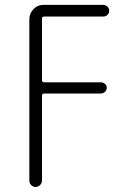

<svg xmlns="http://www.w3.org/2000/svg" viewBox="-20 -750 540 770"><path d="M97.7 -26.4V-672.9Q97.7 -696.3 114.3 -713.4Q130.9 -730.5 154.3 -730.5H393.6Q403.3 -730.5 410.6 -723.6Q418 -716.8 418 -707Q418 -697.3 411.1 -690.4Q404.3 -683.6 393.6 -683.6H157.2Q148.4 -683.6 148.4 -675.8V-428.7Q148.4 -419.9 157.2 -419.9H384.8Q393.6 -419.9 400.9 -413.6Q408.2 -407.2 408.2 -397.9Q408.2 -388.7 400.9 -381.8Q393.6 -375 384.8 -375H157.2Q148.4 -375 148.4 -366.2V-26.4Q148.4 -15.6 140.6 -7.8Q132.8 0 123 0Q113.3 0 105.5 -7.3Q97.7 -14.6 97.7 -26.4Z"/></svg>

Font: Rounded-X Mgen+ 2m light
Style: Regular
Weight: 200
Designer: [Source Han Sans]
Ryoko NISHIZUKA  (kana & ideographs); Paul D. Hunt (Latin, Greek & Cyrillic); Wenlong ZHANG  (bopomofo
Version: Version 1.059.20150602